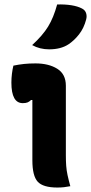

<svg xmlns="http://www.w3.org/2000/svg" viewBox="-20 -834 408 860"><path d="M125 -116V-386H119Q112 -379 104 -375.5Q96 -372 82 -372Q31 -372 31 -464Q31 -484 33.5 -504Q36 -524 40 -540Q64 -545 87.5 -547.5Q111 -550 139 -550Q198 -550 236.5 -526Q275 -502 275 -450V-139Q275 -112 276.5 -91.5Q278 -71 282.5 -50Q287 -29 295 0Q280 3 266.5 4.5Q253 6 237 6Q173 6 149 -20Q125 -46 125 -116ZM236 -814Q271 -815 299.5 -810.5Q328 -806 347 -796Q361 -789 365.5 -775.5Q370 -762 366 -747Q356 -708 334 -680Q312 -652 286 -635Q252 -613 200 -613Q158 -613 124 -632Q171 -675 195.5 -715Q220 -755 236 -814Z"/></svg>

Font: Recursive Sn Csl St XBd
Style: Regular
Weight: 800
Version: Version 1.085;hotconv 1.1.0;makeotfexe 2.6.0; ttfautohint (v